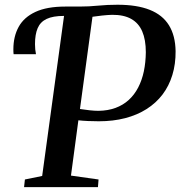

<svg xmlns="http://www.w3.org/2000/svg" viewBox="-20 -770 743 790"><path d="M79 0 82.5 -31.5 153.5 -46 243.5 -704.5 234 -721.5 248.5 -743H306.5Q347 -743 384.2 -746.8Q421.5 -750.5 463.5 -750.5Q543.5 -750.5 596.2 -729.5Q649 -708.5 675.2 -666Q701.5 -623.5 702.5 -559.5Q703 -506.5 689.2 -461.5Q675.5 -416.5 648.8 -381.2Q622 -346 583 -321.2Q544 -296.5 494.8 -283.8Q445.5 -271 386.5 -271Q365 -271 342.5 -272Q320 -273 302.5 -275L272 -47.5L385.5 -31.5L383 0ZM385 -314Q424 -314.5 455.2 -326Q486.5 -337.5 509.8 -358.8Q533 -380 548.5 -409.8Q564 -439.5 571.8 -476.2Q579.5 -513 580 -555Q580 -606.5 565.2 -640.8Q550.5 -675 519.8 -692.2Q489 -709.5 441 -709Q422.5 -708.5 399.5 -706Q376.5 -703.5 360.5 -701L309 -321.5Q328.5 -318.5 349 -316.2Q369.5 -314 385 -314ZM36 -547Q35.5 -551.5 35.2 -556Q35 -560.5 35 -567Q35 -620 56.8 -659.5Q78.5 -699 125.8 -721Q173 -743 248.5 -743L243 -704.5Q198 -704.5 172 -692.2Q146 -680 135 -654.2Q124 -628.5 124 -588.5Q124 -576.5 125 -566.8Q126 -557 128 -547Z"/></svg>

Font: Merriweather 72pt Medium
Style: Italic
Weight: 500
Italic angle: -7.8°
Version: Version 2.101